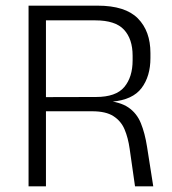

<svg xmlns="http://www.w3.org/2000/svg" viewBox="-20 -659 608 679"><path d="M457.5 0 438.5 -133Q433 -172 420.5 -201.5Q408 -231 381.2 -248.2Q354.5 -265.5 306 -265.5H123.5V-315.5L319.5 -316Q390 -316 419.5 -351.2Q449 -386.5 449 -445.5V-462Q449 -521 418.5 -554Q388 -587 317 -587H121V-639H325Q423 -639 467.5 -594Q512 -549 512 -471.5V-453.5Q512 -389.5 480.8 -347.8Q449.5 -306 376.5 -299.5L376 -293.5L349 -303.5Q404 -299.5 434 -279Q464 -258.5 478.2 -223.2Q492.5 -188 500 -140L522 0ZM81 0V-639H142.5V-299.5V-275.5V0Z"/></svg>

Font: Anek Latin Light
Style: Regular
Weight: 300
Designer: Yesha Goshar
Foundry: Ek Type
Version: Version 1.003